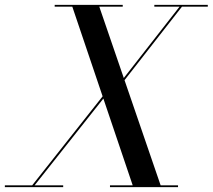

<svg xmlns="http://www.w3.org/2000/svg" viewBox="-70 -770 875 790"><path d="M478.5 0 225 -750H336L593.5 0ZM-50 0V-7.5H190V0ZM56.5 0 386.5 -417H397L66.5 0ZM382.5 0V-7.5H662.5V0ZM155 -742.5V-750H435V-742.5ZM383 -377 673 -748H683L393 -377ZM565 -742.5V-750H785V-742.5Z"/></svg>

Font: Bodoni Moda 28pt
Style: Italic
Weight: 400
Italic angle: -13°
Designer: Owen Earl
Foundry: indestructible type
Version: Version 2.004